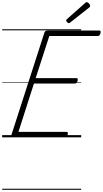

<svg xmlns="http://www.w3.org/2000/svg" viewBox="-20 -1259 943 1760"><path d="M108 0Q94 0 88 -5.5Q82 -11 85 -23L387 -960Q391 -970 397.5 -974.5Q404 -979 419 -979H889Q900 -979 902 -972.5Q904 -966 901 -954Q898 -941 891.5 -935Q885 -929 875 -929H432L307 -543H679Q690 -543 692 -536.5Q694 -530 691 -518Q687 -504 680.5 -498.5Q674 -493 664 -493H291L149 -50H588Q599 -50 601.5 -44Q604 -38 600 -25Q597 -12 590.5 -6Q584 0 574 0ZM612 -1047Q604 -1047 595.5 -1055.5Q587 -1064 587 -1071Q587 -1073 587.5 -1076Q588 -1079 593 -1083L759 -1230Q764 -1234 767 -1236.5Q770 -1239 775 -1239Q781 -1239 788.5 -1233.5Q796 -1228 801 -1220.5Q806 -1213 806 -1206Q806 -1202 805 -1199Q804 -1196 799 -1191L625 -1054Q621 -1051 618 -1049Q615 -1047 612 -1047ZM0 471H724V481H0ZM0 -20H724V0H0ZM0 -505H724V-500H0ZM0 -991H724V-981H0Z"/></svg>

Font: Playwrite IE Guides
Style: Regular
Weight: 400
Designer: Veronika Burian, José Scaglione
Foundry: TypeTogether
Version: Version 1.003